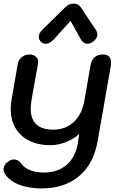

<svg xmlns="http://www.w3.org/2000/svg" viewBox="-22 -805 663 1075"><path d="M4 166Q-2 156 -2 144Q-2 116 26 98Q40 88 56 88Q81 88 97 111Q114 135 147 148Q180 161 224 161Q301 161 351 118Q401 75 414 -4L422 -55Q391 -27 347 -9.5Q303 8 261 8Q158 8 98 -47Q38 -102 38 -195Q38 -216 43 -248L78 -450Q83 -472 101 -486Q119 -500 144 -500Q165 -500 178.5 -488Q192 -476 192 -458L191 -450L155 -248Q150 -216 150 -197Q150 -79 276 -79Q345 -79 391.5 -122.5Q438 -166 451 -245L485 -440Q490 -469 508 -484.5Q526 -500 553 -500Q600 -500 600 -455Q600 -445 599 -440L525 -17Q503 112 421 181Q339 250 211 250Q137 250 82.5 228Q28 206 4 166ZM195 -599Q195 -618 214 -637L342 -763Q364 -785 391 -785Q404 -785 414.5 -779Q425 -773 431 -763L515 -637Q523 -624 523 -612Q523 -588 497 -570Q483 -560 467 -560Q446 -560 431 -584L373 -688L279 -584Q256 -560 234 -560Q219 -560 208 -570Q195 -583 195 -599Z"/></svg>

Font: Kodchasan SemiBold
Style: Italic
Weight: 600
Italic angle: -10°
Version: Version 1.000; ttfautohint (v1.6)